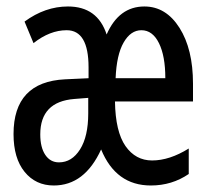

<svg xmlns="http://www.w3.org/2000/svg" viewBox="-20 -566 640 596"><path d="M254.9 -323.2V-356.9Q254.9 -472.2 187 -472.2Q134.8 -472.2 84 -432.1L56.2 -499Q120.1 -545.9 190.9 -545.9Q282.7 -545.9 311 -459Q349.1 -545.9 428.2 -545.9Q495.1 -545.9 537.1 -479.7Q579.1 -413.6 579.1 -306.2V-251H336.9Q338.4 -157.2 369.6 -112.5Q400.9 -67.9 452.1 -67.9Q506.3 -67.9 565.9 -105V-25.9Q513.7 9.8 448.2 9.8Q339.8 9.8 293.9 -102.1Q242.7 9.8 147 9.8Q90.8 9.8 56.4 -32.5Q22 -74.7 22 -149.9Q22 -312 182.1 -319.8ZM338.9 -323.2H493.2Q493.2 -392.1 473.4 -432.1Q453.6 -472.2 418.9 -472.2Q385.7 -472.2 363.8 -434.1Q341.8 -396 338.9 -323.2ZM253.9 -262.2 210.9 -258.8Q105 -250.5 105 -148.9Q105 -108.4 120.6 -85.2Q136.2 -62 163.1 -62Q203.1 -62 228.5 -102.3Q253.9 -142.6 253.9 -213.9Z"/></svg>

Font: Apple Sans Adjectives
Style: Regular
Weight: 400
Monospace: yes
Foundry: Apple Sans Adjectives
Version: Version 0.01